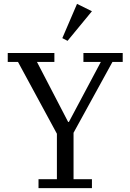

<svg xmlns="http://www.w3.org/2000/svg" viewBox="-20 -972 674 992"><path d="M179 -46H274V-281L73 -652H20V-698H261V-652H171L332 -342H336L501 -652H411V-698H614V-652H561L360 -286V-46H455V0H179ZM302 -775 378 -952 455 -914 329 -761Z"/></svg>

Font: IBM Plex Serif
Style: Regular
Weight: 400
Designer: Mike Abbink, Paul van der Laan, Pieter van Rosmalen
Foundry: Bold Monday
Version: Version 3.001